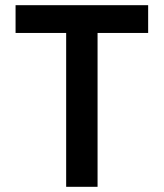

<svg xmlns="http://www.w3.org/2000/svg" viewBox="-20 -720 631 740"><path d="M40 -700H551V-593H356V0H235V-593H40Z"/></svg>

Font: Lopes Sans SemiBold
Style: Regular
Weight: 600
Designer: Gabriel Lam, Diego Maldonado
Foundry: TypeRant, Foresti Design
Version: Version 4.000